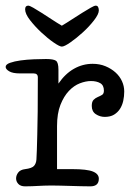

<svg xmlns="http://www.w3.org/2000/svg" viewBox="-26 -660 475 680"><path d="M0 0ZM414 -336Q414 -319 410.5 -303Q407 -287 399 -274.5Q391 -262 378 -254Q365 -246 345 -246Q328 -246 313.5 -255.5Q299 -265 299 -285Q299 -300 305.5 -306.5Q312 -313 320.5 -316.5Q329 -320 335.5 -324Q342 -328 342 -339Q342 -358 329 -365.5Q316 -373 296 -373Q278 -373 257 -365Q236 -357 218 -338Q200 -319 188 -288.5Q176 -258 176 -213V-61H230Q282 -61 303 -52.5Q324 -44 324 -27Q324 0 294 0Q279 0 261 -0.5Q243 -1 224.5 -1.5Q206 -2 188 -2.5Q170 -3 156 -3Q141 -3 130 -2.5Q119 -2 108.5 -1.5Q98 -1 87.5 -0.5Q77 0 63 0Q47 0 39 -8.5Q31 -17 31 -28Q31 -39 38.5 -49Q46 -59 63 -61Q87 -64 94.5 -72.5Q102 -81 103 -95Q104 -108 104.5 -128.5Q105 -149 106 -182.5Q107 -216 107.5 -265Q108 -314 108 -386Q108 -400 93 -400H44Q19 -400 6.5 -407.5Q-6 -415 -6 -423Q-6 -432 9.5 -437.5Q25 -443 47 -446Q69 -449 94 -450Q119 -451 137 -451Q163 -451 172 -445Q181 -439 181 -413V-364Q205 -399 236 -416.5Q267 -434 302 -434Q327 -434 347.5 -425.5Q368 -417 383 -403.5Q398 -390 406 -372.5Q414 -355 414 -336ZM313 -640Q308 -640 295 -632.5Q282 -625 265 -614.5Q248 -604 229 -591.5Q210 -579 193 -569Q176 -579 157 -591.5Q138 -604 121.5 -614.5Q105 -625 92 -632.5Q79 -640 74 -640Q63 -640 63 -627Q63 -611 80.5 -588.5Q98 -566 120.5 -545Q143 -524 164 -509.5Q185 -495 193 -495Q202 -495 223.5 -510Q245 -525 267.5 -545.5Q290 -566 307 -588Q324 -610 324 -623Q324 -630 321.5 -635Q319 -640 313 -640Z"/></svg>

Font: Life Savers
Style: Bold
Weight: 700
Designer: Pablo Impallari, Rodrigo Fuenzalida, Brenda Gallo
Foundry: Pablo Impallari, Rodrigo Fuenzalida, Brenda Gallo
Version: Version 3.001; ttfautohint (v0.95) -l 8 -r 50 -G 200 -x 14 -